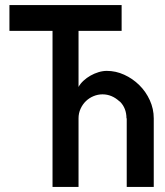

<svg xmlns="http://www.w3.org/2000/svg" viewBox="-20 -735 647 753"><path d="M288 -614V-394Q295 -407 307.5 -418.5Q320 -430 335 -438.5Q350 -447 366.5 -452Q383 -457 399 -457Q434 -457 467 -442Q500 -427 526 -401.5Q552 -376 567.5 -342Q583 -308 583 -271V-2H477V-271H476Q476 -311 450 -337H449Q419 -365 382 -365Q364 -365 347 -358Q330 -351 317 -338.5Q304 -326 296 -308.5Q288 -291 288 -271V-2H186V-614H17V-715H457V-614Z"/></svg>

Font: Fundamental  Brigade
Style: Regular
Weight: 400
Designer: Peter Wiegel, original typeface by Arno Drescher 1935
Foundry: Peter Wiegel
Version: Version 0.000 2012 initial release